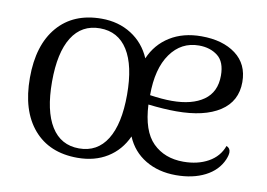

<svg xmlns="http://www.w3.org/2000/svg" viewBox="-63 -617 1010 726"><g transform="rotate(10 442.0 -254.0)"><path d="M44 -254Q44 -380 104.5 -450.5Q165 -521 273 -521Q338 -521 387.5 -489.5Q437 -458 461 -402Q485 -458 535.5 -489.5Q586 -521 656 -521Q738 -521 788 -483.5Q838 -446 838 -377Q838 -303 778 -264Q718 -225 611 -225Q563 -225 503 -232Q508 -131 553 -86.5Q598 -42 670 -42Q725 -42 765.5 -64.5Q806 -87 821 -129Q836 -123 836 -107Q836 -96 829 -79Q810 -35 763 -11Q716 13 651 13Q584 13 534 -17Q484 -47 461 -102Q436 -47 387.5 -17Q339 13 273 13Q165 13 104.5 -57.5Q44 -128 44 -254ZM587 -261Q665 -261 709.5 -292.5Q754 -324 754 -387Q754 -440 725 -462.5Q696 -485 653 -485Q585 -485 544 -427.5Q503 -370 503 -268Q550 -261 587 -261ZM417 -254Q417 -366 380 -425Q343 -484 273 -484Q203 -484 166 -425Q129 -366 129 -254Q129 -142 166 -82.5Q203 -23 273 -23Q343 -23 380 -82.5Q417 -142 417 -254Z"/></g></svg>

Font: Arima Madurai
Style: Regular
Weight: 400
Designer: Joana Correia and Natanael Gama
Foundry: NDISCOVER
Version: Version 1.020